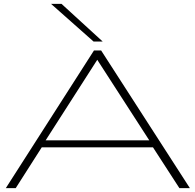

<svg xmlns="http://www.w3.org/2000/svg" viewBox="-20 -969 1007 989"><path d="M10 0 464 -709H501L958 0H904L768 -210H195L61 0ZM215 -246H749L481 -661ZM462 -755 243 -949H297L509 -755Z"/></svg>

Font: Georama ExtraExtended ExtraLight
Style: Regular
Weight: 200
Width: 8
Designer: Jean-Baptiste Levee
Foundry: Production Type
Version: Version 1.000